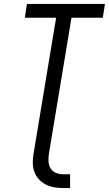

<svg xmlns="http://www.w3.org/2000/svg" viewBox="-20 -755 553 975"><path d="M301 200Q278 200 255 196Q232 192 212.5 182Q193 172 178 156Q163 140 155 119Q147 98 146.5 74.5Q146 51 150 28L265 -665H106L117 -735H513L502 -665H343L228 28Q225 47 226.5 66.5Q228 86 237.5 101Q247 116 264.5 123Q282 130 301 130H336V200Z"/></svg>

Font: Iosevka SS04
Style: Italic
Weight: 400
Italic angle: -9°
Monospace: yes
Designer: Belleve Invis
Foundry: Belleve Invis
Version: Version 19.0.0; ttfautohint (v1.8.4)